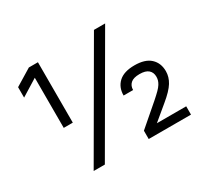

<svg xmlns="http://www.w3.org/2000/svg" viewBox="-143 -900 1167 1101"><g transform="rotate(-30 440.0 -350.0)"><path d="M591 -700H665L259 0H185ZM50 -633 160 -700H220V-300H160V-632L50 -564ZM550 -56 689 -176Q714 -198 729.5 -213.5Q745 -229 753 -242Q761 -255 764 -266Q767 -277 767 -289Q767 -317 748.5 -333.5Q730 -350 690 -350Q650 -350 631.5 -333.5Q613 -317 613 -289H550Q550 -343 585 -375.5Q620 -408 690 -408Q760 -408 795 -375.5Q830 -343 830 -289Q830 -251 808.5 -216Q787 -181 731 -135L636 -56H830V-1H550Z"/></g></svg>

Font: Retni Sans
Style: Regular
Weight: 400
Designer: Vitaly Kuzmin
Foundry: ParaType Ltd.
Version: Version 1.00;March 2, 2019;FontCreator 11.5.0.2425 64-bit; t